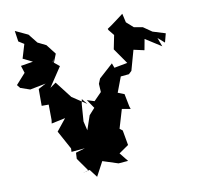

<svg xmlns="http://www.w3.org/2000/svg" viewBox="-102 -1054 1264 1212"><g transform="rotate(-10 530.5 -447.5)"><path d="M384 0 423 51 472 -41 571 -9 633 -14 588 -70 650 -113 633 -209 615 -223 651 -344 706 -334 700 -352 684 -433 643 -449 680 -547 733 -552 752 -570 788 -699 856 -684 869 -754 971 -689 950 -746 992 -709 1007 -766 926 -791 871 -829 815 -839 771 -878 758 -935C722 -909 689 -881 651 -857L654 -849L684 -812L666 -723L735 -624L650 -608L639 -638L549 -557L536 -525L539 -472L490 -422L443 -437L481 -381L444 -340L413 -249L399 -308L407 -418L413 -449L442 -413L350 -474L268 -580L230 -553L313 -678L273 -711L279 -730L273 -690L301 -760L252 -823L199 -849L152 -908L71 -946L81 -877L116 -855L89 -765L150 -735L71 -722L86 -675L25 -607L42 -586L103 -565L205 -585L156 -559V-451H201L202 -352L199 -330L288 -349L227 -273L292 -154L291 -132L378 -140L318 -122L316 -83L375 1L338 12Z"/></g></svg>

Font: Hussar Lance
Style: ExBd
Weight: 700
Foundry: Cannot Into Space Fonts, PlusOne Fonts
Version: Version 2.270